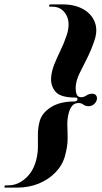

<svg xmlns="http://www.w3.org/2000/svg" viewBox="-106 -741 466 876"><path d="M247.5 -288Q248.5 -296 237 -296Q171 -296 148.2 -321.8Q125.5 -347.5 127 -384.5Q129 -415.5 141.5 -446.8Q154 -478 170 -510.8Q186 -543.5 198 -579.5Q217 -637 195.8 -673.8Q174.5 -710.5 133 -710.5H122.5Q116 -710.5 118.5 -716.5Q119.5 -721 126 -721H179Q234.5 -721 273 -699.5Q311.5 -678 326.2 -640.8Q341 -603.5 325 -556.5Q309 -509.5 289.8 -472.2Q270.5 -435 256 -404.5Q241.5 -374 239.5 -347Q238.5 -326 243.2 -311.8Q248 -297.5 264.5 -297.5Q276.5 -297.5 288.5 -305.5Q300.5 -313.5 314.5 -313.5Q327 -313.5 332.8 -305.2Q338.5 -297 335.5 -285Q332 -273 321.8 -264.8Q311.5 -256.5 299 -256.5Q283.5 -256.5 274.2 -263.8Q265 -271 252.5 -271Q234 -271 223.5 -258.5Q213 -246 208 -227Q200 -197 201.2 -168.5Q202.5 -140 202.5 -106.8Q202.5 -73.5 190.5 -29.5Q179 12.5 147.5 45.2Q116 78 70.8 96.5Q25.5 115 -28 115H-81Q-87.5 115 -85.5 109.5Q-84.5 104.5 -77.5 104.5H-67Q-26 104.5 9.2 73.8Q44.5 43 58 -6.5Q67 -39.5 67 -70Q67 -100.5 67 -129.5Q67 -158.5 75 -188Q85.5 -226 126.5 -252Q167.5 -278 232 -278Q246 -278 247.5 -288Z"/></svg>

Font: Fraunces 144pt S000
Style: Bold Italic
Weight: 700
Italic angle: -16°
Version: Version 1.000; ttfautohint (v1.8.3)